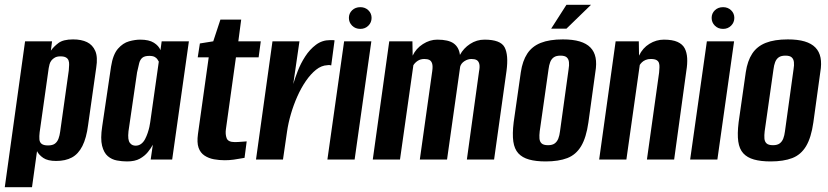

<svg xmlns="http://www.w3.org/2000/svg" viewBox="-33 -668 3468 804"><path d="M-13 116 72 -495H185L180 -456Q192 -473 212 -488Q232 -503 273 -503Q308 -503 331.5 -491.5Q355 -480 366 -454.5Q377 -429 370 -385L336 -145Q329 -90 312 -56.5Q295 -23 268 -8.5Q241 6 202 6Q167 6 148.5 -6.5Q130 -19 122 -35L101 116ZM168 -59Q187 -59 197 -66.5Q207 -74 212 -87.5Q217 -101 219 -117L255 -373Q256 -386 256.5 -396.5Q257 -407 254 -415Q251 -423 243 -427.5Q235 -432 220 -432Q206 -432 197 -427Q188 -422 182.5 -415Q177 -408 174.5 -399Q172 -390 171 -383L133 -114Q131 -97 132 -84.5Q133 -72 141.5 -65.5Q150 -59 168 -59Z M499 8Q478 8 456.5 4Q435 0 418.5 -14Q402 -28 394.5 -57.5Q387 -87 395 -139L432 -389Q440 -440 461 -464Q482 -488 507.5 -495Q533 -502 554 -502Q591 -502 611.5 -489Q632 -476 639 -458L644 -495H758L688 0H598L607 -62Q599 -47 586 -31Q573 -15 552.5 -3.5Q532 8 499 8ZM535 -58Q548 -58 558 -65.5Q568 -73 574.5 -85.5Q581 -98 585.5 -111.5Q590 -125 592.5 -136.5Q595 -148 596 -156L632 -410Q630 -413 626.5 -419Q623 -425 615 -429.5Q607 -434 592 -434Q573 -434 563.5 -426.5Q554 -419 550 -404Q546 -389 541 -365L505 -118Q503 -99 504.5 -87.5Q506 -76 511 -69.5Q516 -63 522 -60.5Q528 -58 535 -58Z M908 3Q885 3 863 -1Q841 -5 823.5 -16.5Q806 -28 798.5 -49.5Q791 -71 796 -107L841 -428H795L804 -486L860 -495L890 -586H977L965 -495H1059L1050 -428H955L913 -127Q910 -106 916 -89.5Q922 -73 950 -73Q963 -73 980 -74.5Q997 -76 1000 -76L991 -7Q988 -7 976 -4.5Q964 -2 945.5 0.5Q927 3 908 3Z M1039 0 1108 -495H1221L1195 -316Q1202 -340 1214 -371Q1226 -402 1245 -431.5Q1264 -461 1290 -480.5Q1316 -500 1349 -500Q1353 -500 1359 -500Q1365 -500 1368 -499L1354 -394Q1352 -395 1347.5 -395.5Q1343 -396 1338 -395Q1313 -394 1290.5 -376Q1268 -358 1248 -329Q1228 -300 1212 -264Q1196 -228 1185 -190Q1174 -152 1169 -117L1152 0Z M1338 0 1408 -495H1522L1452 0ZM1476 -547Q1455 -547 1441.5 -560.5Q1428 -574 1428 -593Q1428 -612 1441.5 -625Q1455 -638 1476 -638Q1496 -638 1509.5 -625Q1523 -612 1523 -593Q1523 -574 1509.5 -560.5Q1496 -547 1476 -547Z M1528 0 1597 -495H1694L1695 -435Q1709 -465 1738 -483.5Q1767 -502 1798 -502Q1845 -502 1867 -486Q1889 -470 1893 -438Q1908 -466 1935.5 -484Q1963 -502 1996 -502Q2063 -502 2080 -470Q2097 -438 2088 -371L2036 0H1922L1973 -369Q1977 -389 1974 -400.5Q1971 -412 1963 -416.5Q1955 -421 1941 -421Q1926 -421 1912 -412Q1898 -403 1894 -389L1839 0H1725L1777 -370Q1780 -391 1776.5 -402Q1773 -413 1765 -417Q1757 -421 1744 -421Q1728 -421 1716.5 -413.5Q1705 -406 1698 -395L1642 0Z M2252 8Q2211 8 2182.5 0Q2154 -8 2137.5 -26Q2121 -44 2116.5 -75.5Q2112 -107 2118 -156L2148 -366Q2155 -413 2175 -443.5Q2195 -474 2231.5 -488.5Q2268 -503 2324 -503Q2366 -503 2394.5 -494.5Q2423 -486 2439.5 -469Q2456 -452 2461 -426.5Q2466 -401 2460 -366L2431 -156Q2422 -92 2400.5 -56Q2379 -20 2342.5 -6Q2306 8 2252 8ZM2262 -60Q2280 -60 2290 -67.5Q2300 -75 2305 -88Q2310 -101 2312 -118L2348 -378Q2351 -395 2349.5 -408Q2348 -421 2340 -428Q2332 -435 2314 -435Q2296 -435 2286 -428Q2276 -421 2271 -408Q2266 -395 2264 -378L2227 -118Q2225 -101 2226 -88Q2227 -75 2235 -67.5Q2243 -60 2262 -60ZM2275 -548 2339 -648H2442L2339 -548Z M2476 0 2545 -495H2642L2643 -435Q2658 -467 2686.5 -484.5Q2715 -502 2747 -502Q2783 -502 2804 -492.5Q2825 -483 2834 -466Q2843 -449 2844.5 -425Q2846 -401 2841 -371L2790 0H2676L2727 -364Q2728 -376 2728.5 -386Q2729 -396 2726.5 -404Q2724 -412 2716 -416.5Q2708 -421 2692 -421Q2680 -421 2670.5 -417Q2661 -413 2655 -407Q2649 -401 2646 -396L2590 0Z M2857 0 2927 -495H3041L2971 0ZM2995 -547Q2974 -547 2960.5 -560.5Q2947 -574 2947 -593Q2947 -612 2960.5 -625Q2974 -638 2995 -638Q3015 -638 3028.5 -625Q3042 -612 3042 -593Q3042 -574 3028.5 -560.5Q3015 -547 2995 -547Z M3194 8Q3153 8 3124.5 0Q3096 -8 3079.5 -26Q3063 -44 3058.5 -75.5Q3054 -107 3060 -156L3090 -366Q3097 -413 3117 -443.5Q3137 -474 3173.5 -488.5Q3210 -503 3266 -503Q3308 -503 3336.5 -494.5Q3365 -486 3381.5 -469Q3398 -452 3403 -426.5Q3408 -401 3402 -366L3373 -156Q3364 -92 3342.5 -56Q3321 -20 3284.5 -6Q3248 8 3194 8ZM3204 -60Q3222 -60 3232 -67.5Q3242 -75 3247 -88Q3252 -101 3254 -118L3290 -378Q3293 -395 3291.5 -408Q3290 -421 3282 -428Q3274 -435 3256 -435Q3238 -435 3228 -428Q3218 -421 3213 -408Q3208 -395 3206 -378L3169 -118Q3167 -101 3168 -88Q3169 -75 3177 -67.5Q3185 -60 3204 -60Z"/></svg>

Font: Alumni Sans Thin
Style: Bold Italic
Weight: 700
Italic angle: -8°
Version: Version 1.016